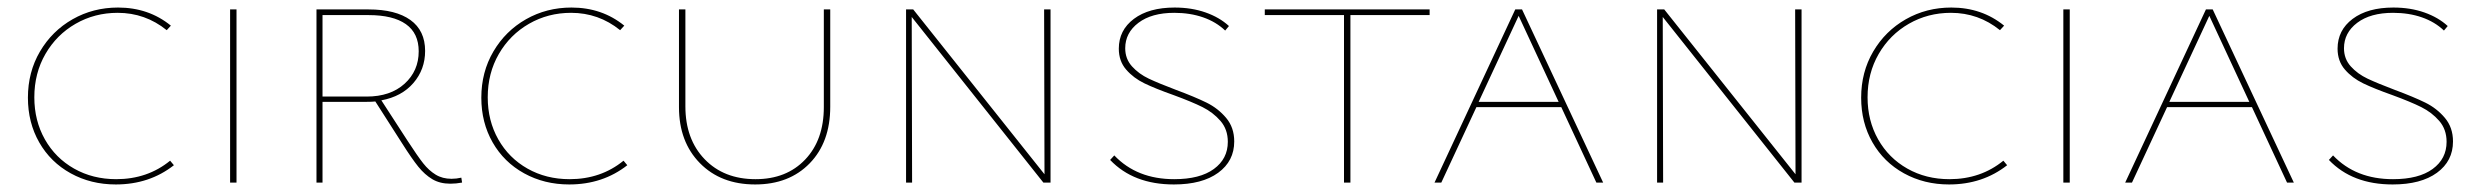

<svg xmlns="http://www.w3.org/2000/svg" viewBox="-20 -484 6580 509"><path d="M54 -225Q54 -293 86 -347.5Q118 -402 172.5 -433Q227 -464 293 -464Q374 -464 433 -416L422 -404Q365 -450 292 -450Q231 -450 180.5 -421Q130 -392 100.5 -341Q71 -290 71 -226Q71 -164 99 -114.5Q127 -65 176.5 -37Q226 -9 288 -9Q371 -9 431 -58L441 -46Q376 5 287 5Q221 5 167.5 -24.5Q114 -54 84 -106.5Q54 -159 54 -225Z M590 -459H607V0H590Z M1205 0Q1189 3 1174 3Q1146 3 1126 -9Q1106 -21 1089 -42Q1072 -63 1046 -104L975 -215Q967 -214 951 -214H835V0H819V-459H957Q1029 -459 1068 -431Q1107 -403 1107 -349Q1107 -300 1076 -264Q1045 -228 991 -218L1061 -110Q1087 -70 1102 -51Q1117 -32 1135 -21Q1153 -10 1177 -10Q1190 -10 1203 -13ZM952 -228Q1015 -228 1052.5 -262Q1090 -296 1090 -348Q1090 -396 1056 -420Q1022 -444 957 -444H835V-228Z M1256 -225Q1256 -293 1288 -347.5Q1320 -402 1374.5 -433Q1429 -464 1495 -464Q1576 -464 1635 -416L1624 -404Q1567 -450 1494 -450Q1433 -450 1382.5 -421Q1332 -392 1302.5 -341Q1273 -290 1273 -226Q1273 -164 1301 -114.5Q1329 -65 1378.5 -37Q1428 -9 1490 -9Q1573 -9 1633 -58L1643 -46Q1578 5 1489 5Q1423 5 1369.5 -24.5Q1316 -54 1286 -106.5Q1256 -159 1256 -225Z M1780 -200V-459H1797V-202Q1797 -115 1848 -62Q1899 -9 1983 -9Q2065 -9 2114.5 -61Q2164 -113 2164 -200V-459H2181V-201Q2181 -107 2126.5 -51Q2072 5 1982 5Q1891 5 1835.5 -51.5Q1780 -108 1780 -200Z M2765 -459V0H2746L2397 -439L2398 0H2382V-459H2401L2749 -22L2748 -459Z M3091 -232Q3043 -249 3014 -263Q2985 -277 2965.5 -299.5Q2946 -322 2946 -355Q2946 -404 2986 -434Q3026 -464 3094 -464Q3139 -464 3176 -451Q3213 -438 3238 -415L3228 -403Q3204 -426 3169.5 -438Q3135 -450 3093 -450Q3033 -450 2998 -423.5Q2963 -397 2963 -356Q2963 -328 2981 -308Q2999 -288 3025.5 -275.5Q3052 -263 3097 -246Q3148 -227 3178.5 -212Q3209 -197 3230.5 -171.5Q3252 -146 3252 -109Q3252 -57 3209.5 -26Q3167 5 3092 5Q2985 5 2923 -60L2934 -72Q2994 -9 3093 -9Q3161 -9 3198 -36Q3235 -63 3235 -108Q3235 -141 3215.5 -163.5Q3196 -186 3168 -200Q3140 -214 3091 -232Z M3770 -444H3560V0H3543V-444H3333V-459H3770Z M4119 -200H3894L3801 0H3783L3997 -459H4015L4230 0H4212ZM4112 -214 4006 -442 3900 -214Z M4756 -459V0H4737L4388 -439L4389 0H4373V-459H4392L4740 -22L4739 -459Z M4914 -225Q4914 -293 4946 -347.5Q4978 -402 5032.5 -433Q5087 -464 5153 -464Q5234 -464 5293 -416L5282 -404Q5225 -450 5152 -450Q5091 -450 5040.5 -421Q4990 -392 4960.5 -341Q4931 -290 4931 -226Q4931 -164 4959 -114.5Q4987 -65 5036.5 -37Q5086 -9 5148 -9Q5231 -9 5291 -58L5301 -46Q5236 5 5147 5Q5081 5 5027.5 -24.5Q4974 -54 4944 -106.5Q4914 -159 4914 -225Z M5450 -459H5467V0H5450Z M5950 -200H5725L5632 0H5614L5828 -459H5846L6061 0H6043ZM5943 -214 5837 -442 5731 -214Z M6322 -232Q6274 -249 6245 -263Q6216 -277 6196.5 -299.5Q6177 -322 6177 -355Q6177 -404 6217 -434Q6257 -464 6325 -464Q6370 -464 6407 -451Q6444 -438 6469 -415L6459 -403Q6435 -426 6400.5 -438Q6366 -450 6324 -450Q6264 -450 6229 -423.5Q6194 -397 6194 -356Q6194 -328 6212 -308Q6230 -288 6256.5 -275.5Q6283 -263 6328 -246Q6379 -227 6409.5 -212Q6440 -197 6461.5 -171.5Q6483 -146 6483 -109Q6483 -57 6440.5 -26Q6398 5 6323 5Q6216 5 6154 -60L6165 -72Q6225 -9 6324 -9Q6392 -9 6429 -36Q6466 -63 6466 -108Q6466 -141 6446.5 -163.5Q6427 -186 6399 -200Q6371 -214 6322 -232Z"/></svg>

Font: Ysabeau SC Thin
Style: Regular
Weight: 200
Designer: Christian Thalmann (Catharsis Fonts)
Version: Version 0.003